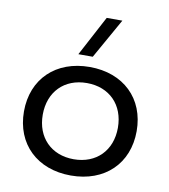

<svg xmlns="http://www.w3.org/2000/svg" viewBox="-85 -824 799 906"><g transform="rotate(10 315.0 -371.0)"><path d="M315 -510C153 -510 45 -406 45 -250C45 -94 153 10 315 10C477 10 585 -94 585 -250C585 -406 477 -510 315 -510ZM315 -68C207 -68 135 -141 135 -250C135 -360 207 -433 315 -433C423 -433 495 -360 495 -250C495 -141 423 -68 315 -68ZM251 -560H320L428 -752H353Z"/></g></svg>

Font: Gully
Style: Regular
Weight: 400
Designer: jaikishan Patel
Foundry: MagicType
Version: Version 1.000;Glyphs 3.2 (3242)